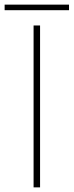

<svg xmlns="http://www.w3.org/2000/svg" viewBox="-65 -809 318 829"><path d="M-45 -789H233V-765H-45ZM80 -699H108V0H80Z"/></svg>

Font: Prompt Thin
Style: Regular
Weight: 250
Designer: Katatrad Team
Foundry: CadsonDemak
Version: Version 1.001